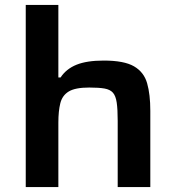

<svg xmlns="http://www.w3.org/2000/svg" viewBox="-20 -763 721 783"><path d="M85 0V-743H218V-447H227Q250 -482 292 -499Q334 -516 403 -516Q486 -516 526.5 -492.5Q567 -469 580 -423.5Q593 -378 593 -311V0H460V-270Q460 -317 456 -344.5Q452 -372 440.5 -385Q429 -398 406 -402Q383 -406 344 -406Q287 -406 260.5 -390Q234 -374 226 -342Q218 -310 218 -263V0Z"/></svg>

Font: Saira Expanded SemiBold
Style: Regular
Weight: 600
Width: 7
Designer: Hector Gatti with collaboration of the Omnibus-Type team
Foundry: Omnibus-Type
Version: Version 1.100; ttfautohint (v1.8.3)